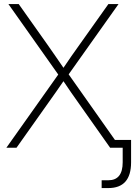

<svg xmlns="http://www.w3.org/2000/svg" viewBox="-20 -748 684 972"><path d="M12.2 0 274.9 -370.6 22.5 -727.5H74.7L219.2 -523.4Q240.2 -493.7 260.5 -464.1Q280.8 -434.6 301.3 -404.8Q321.3 -434.6 341.8 -464.1Q362.3 -493.7 383.8 -523.4L528.8 -727.5H580.1L327.6 -371.6L589.8 0H537.6L379.4 -224.1Q359.4 -252 339.8 -280.3Q320.3 -308.6 301.3 -336.9Q281.7 -308.6 262 -280.3Q242.2 -252 222.2 -224.1L63.5 0ZM528.3 204.1H494.6V164.6H528.3Q601.1 164.6 601.1 73.7V0H553.7V-39.6H643.6V73.7Q643.6 204.1 528.3 204.1Z"/></svg>

Font: Inter Display ExtraLight
Style: Regular
Weight: 200
Designer: Rasmus Andersson
Foundry: rsms
Version: Version 4.000;git-a52131595